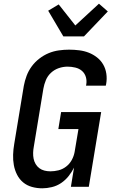

<svg xmlns="http://www.w3.org/2000/svg" viewBox="-20 -1012 640 1040"><path d="M209 8Q180 8 153 0.5Q126 -7 105.5 -24Q85 -41 72.5 -65.5Q60 -90 55 -117.5Q50 -145 51 -174Q52 -203 57 -232L109 -547Q114 -574 124 -601Q134 -628 151.5 -652Q169 -676 193 -694.5Q217 -713 243.5 -724Q270 -735 298.5 -739Q327 -743 354 -743Q382 -743 409.5 -739.5Q437 -736 461 -726.5Q485 -717 505.5 -701Q526 -685 539 -662.5Q552 -640 556 -612.5Q560 -585 555 -557L553 -548H446L447 -553Q451 -575 445 -595Q439 -615 424 -628Q409 -641 388 -646Q367 -651 346 -651Q322 -651 298.5 -643Q275 -635 256.5 -618Q238 -601 228.5 -578Q219 -555 215 -532L163 -217Q160 -201 159.5 -184.5Q159 -168 162 -152.5Q165 -137 173 -123.5Q181 -110 193 -101Q205 -92 220.5 -88Q236 -84 253 -84Q275 -84 297 -89.5Q319 -95 338 -109.5Q357 -124 368.5 -145Q380 -166 384 -188L405 -313H296L311 -405H528L461 0H364L381 -104Q369 -80 351.5 -58Q334 -36 311 -20.5Q288 -5 261 1.5Q234 8 209 8ZM323 -815 241 -954 298 -988 388 -874 516 -992 564 -950 435 -815Z"/></svg>

Font: Iosevka Aile Semibold Oblique
Style: Regular
Weight: 600
Italic angle: -9°
Designer: Belleve Invis
Foundry: Belleve Invis
Version: Version 31.1.0; ttfautohint (v1.8.4)